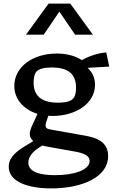

<svg xmlns="http://www.w3.org/2000/svg" viewBox="-20 -830 660 1067"><path d="M270.5 -185.5C400 -185.5 508 -253.5 508 -359.5C508 -402.5 489.5 -431.5 467 -453L587 -460L570.5 -538.5C519.5 -535.5 465.5 -513 434.5 -496C397 -520 350.5 -532.5 295.5 -532.5C162 -532.5 59.5 -458.5 59.5 -352C59.5 -281 109.5 -221.5 188 -197.5L177 -172C166 -147.5 145.5 -111.5 145.5 -85C145.5 -70 152.5 -57 165 -46L109 -11.5C53.5 23.5 28.5 56 28.5 96.5C28.5 180 134.5 217 265 217C437 217 581 154 581 37.5C581 -47 507 -66.5 450.5 -76.5L259.5 -110.5C240 -114 228 -120 235.5 -147.5L248.5 -186.5C255.5 -186 263 -185.5 270.5 -185.5ZM124.5 -637.5H223L310 -765.5L397 -637.5H496L370.5 -810H250ZM137.5 74C137.5 31 177.5 0.5 216.5 -21.5C226 -18.5 235.5 -16.5 246.5 -14.5L395 12C448.5 21.5 478 36 478 64.5C478 114.5 392.5 143.5 285.5 143.5C198 143.5 137.5 123.5 137.5 74ZM167 -370.5C167 -408.5 175.5 -427 187.5 -437C200 -446.5 222 -455 268 -455C367.5 -455 402.5 -410.5 402.5 -344C402.5 -306 394 -287.5 382 -278C370 -268 348 -259.5 302 -259.5C202 -259.5 167 -304.5 167 -370.5Z"/></svg>

Font: Monaspace Argon Medium
Style: Regular
Weight: 500
Designer: Riley Cran & the Lettermatic Team
Foundry: Lettermatic
Version: Version 1.000 (Monaspace Argon)